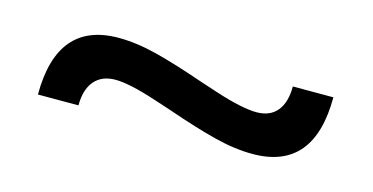

<svg xmlns="http://www.w3.org/2000/svg" viewBox="-31 -488 586 302"><g transform="rotate(15 261.5 -337.0)"><path d="M136 -398Q165 -398 198.5 -389.5Q232 -381 278 -365Q284 -363 307 -355.5Q330 -348 347 -344.5Q364 -341 375 -341Q397 -341 408.5 -355Q420 -369 420 -395H486Q486 -276 386 -276Q357 -276 323.5 -284.5Q290 -293 244 -309Q238 -311 215 -318.5Q192 -326 175.5 -329.5Q159 -333 148 -333Q126 -333 114 -319Q102 -305 102 -279H36Q36 -398 136 -398Z"/></g></svg>

Font: Mozilla Text BETA
Style: Regular
Weight: 400
Designer: Studio DRAMA
Foundry: Studio DRAMA
Version: Version 0.100